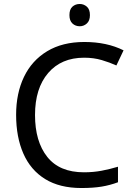

<svg xmlns="http://www.w3.org/2000/svg" viewBox="-20 -935 672 965"><path d="M403 -645Q288 -645 222 -568Q156 -491 156 -357Q156 -224 217.5 -146.5Q279 -69 402 -69Q449 -69 491 -77Q533 -85 573 -97V-19Q533 -4 490.5 3Q448 10 389 10Q280 10 207 -35Q134 -80 97.5 -163Q61 -246 61 -358Q61 -466 100.5 -548.5Q140 -631 217 -677.5Q294 -724 404 -724Q517 -724 601 -682L565 -606Q532 -621 491.5 -633Q451 -645 403 -645ZM381 -915Q401 -915 416.5 -901.5Q432 -888 432 -859Q432 -831 416.5 -817Q401 -803 381 -803Q359 -803 344 -817Q329 -831 329 -859Q329 -888 344 -901.5Q359 -915 381 -915Z"/></svg>

Font: Noto Sans Gothic
Style: Regular
Weight: 400
Designer: Monotype Design Team
Foundry: Monotype Imaging Inc.
Version: Version 2.001; ttfautohint (v1.8.4.7-5d5b)